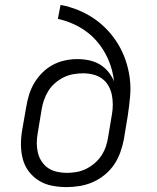

<svg xmlns="http://www.w3.org/2000/svg" viewBox="-20 -755 640 783"><path d="M252 8Q222 8 193 2.5Q164 -3 140 -17.5Q116 -32 98.5 -54.5Q81 -77 73.5 -104.5Q66 -132 65.5 -162Q65 -192 70 -222L87 -319Q91 -344 98.5 -368.5Q106 -393 119.5 -416Q133 -439 152.5 -458.5Q172 -478 195.5 -490.5Q219 -503 244.5 -508.5Q270 -514 295 -514Q320 -514 343.5 -509Q367 -504 386.5 -492.5Q406 -481 421 -463Q436 -445 445 -423Q440 -470 421.5 -512.5Q403 -555 373 -589Q343 -623 302.5 -645.5Q262 -668 216 -678L227 -735Q264 -728 298.5 -714Q333 -700 363 -679.5Q393 -659 417.5 -633Q442 -607 461 -576Q480 -545 492 -510Q504 -475 509 -437.5Q514 -400 510.5 -361Q507 -322 501 -283L485 -186Q480 -160 470.5 -133.5Q461 -107 445.5 -84Q430 -61 407.5 -42.5Q385 -24 359 -12.5Q333 -1 305.5 3.5Q278 8 252 8ZM252 -50Q272 -50 292 -53.5Q312 -57 330.5 -66Q349 -75 365.5 -89Q382 -103 393.5 -120.5Q405 -138 411.5 -157Q418 -176 421 -196L436 -286Q440 -307 440 -328Q440 -349 436 -368.5Q432 -388 422 -405.5Q412 -423 396 -434.5Q380 -446 360 -451Q340 -456 319 -456Q299 -456 279 -452.5Q259 -449 240.5 -440Q222 -431 205.5 -417Q189 -403 178 -385.5Q167 -368 160 -348.5Q153 -329 150 -310L134 -213Q130 -192 130 -171.5Q130 -151 134.5 -132Q139 -113 150 -96.5Q161 -80 176.5 -69.5Q192 -59 212 -54.5Q232 -50 252 -50Z"/></svg>

Font: Iosevka HT Light Extended
Style: Italic
Weight: 300
Width: 7
Italic angle: -9°
Monospace: yes
Designer: Belleve Invis
Foundry: Belleve Invis
Version: Version 32.3.0; ttfautohint (v1.8.4)